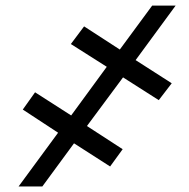

<svg xmlns="http://www.w3.org/2000/svg" viewBox="-20 -675 684 695"><path d="M425.4 -394.9 294.7 -218.8 424 -134.9 378.6 -72.4 247.9 -156.2 133.2 0H47.2L190.3 -194.6L62.5 -278.4L106.9 -340.9L237.6 -257.1L366.5 -433.2L236.5 -515.6L284.4 -579.5L413.7 -495.7L530.9 -654.8H615.8L470.9 -457.4L601.6 -373.6L554.7 -312.5Z"/></svg>

Font: Inter UI Medium
Style: Italic
Weight: 500
Italic angle: 9.39999°
Designer: Rasmus Andersson
Foundry: rsms
Version: 3.2;8d6f07862